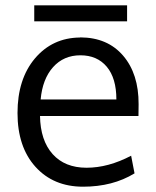

<svg xmlns="http://www.w3.org/2000/svg" viewBox="-20 -686 581 717"><path d="M45.4 0ZM131.8 -314.5H414.6Q414.6 -394 378.7 -436.8Q342.8 -479.5 280.3 -479.5Q217.8 -479.5 178.2 -435.3Q138.7 -391.1 131.8 -314.5ZM497.6 -296.9 497.1 -252.9H129.4Q130.9 -161.6 176.5 -110.6Q222.2 -59.6 303.2 -59.6Q384.3 -59.6 469.7 -104.5L482.4 -38.6Q400.9 11.2 290.3 11.2Q179.7 11.2 112.5 -63Q45.4 -137.2 45.4 -263.9Q45.4 -390.6 110.4 -467.8Q175.8 -544.9 278.3 -545.9Q279.3 -545.9 280.3 -546.4Q381.8 -545.9 439.9 -478Q498 -410.2 497.6 -296.9ZM107.9 -606.4V-666H454.6V-606.4Z"/></svg>

Font: Oxygen
Style: Normal
Weight: 400
Designer: Vernon Adams
Foundry: Vernon Adams
Version: Version Release 0.2.2 webfont; ttfautohint (v0.8.52-bc40) -l